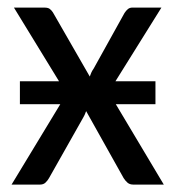

<svg xmlns="http://www.w3.org/2000/svg" viewBox="-20 -498 473 518"><path d="M33.7 -278.8H139.2L17.6 -477.5H99.6Q109.4 -477.5 114 -474.1Q118.7 -470.7 122.6 -464.8L222.2 -291.5Q224.1 -296.9 226.3 -302Q228.5 -307.1 232.4 -312.5L315.9 -462.9Q320.3 -469.7 325.2 -473.6Q330.1 -477.5 336.9 -477.5H415.5L291.5 -278.8H399.4V-216.8H292.5L421.9 0H339.4Q329.6 0 323.5 -5.6Q317.4 -11.2 313.5 -17.6L212.4 -198.2Q208.5 -187 203.6 -179.2L112.3 -17.6Q108.4 -10.7 102.8 -5.4Q97.2 0 87.9 0H11.2L142.6 -216.8H33.7Z"/></svg>

Font: Carlito
Style: Regular
Weight: 400
Designer: Lukasz Dziedzic
Foundry: tyPoland Lukasz Dziedzic
Version: Version 1.103; Beta1; all basic design good, some composites